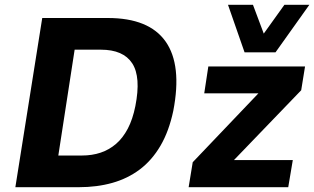

<svg xmlns="http://www.w3.org/2000/svg" viewBox="-20 -780 1309 800"><path d="M44 0 156 -705H429Q601 -705 670 -607Q739 -509 702 -318Q684 -233 648.5 -172.5Q613 -112 562.5 -74Q512 -36 448 -18Q384 0 308 0ZM223 -132H321Q364 -132 399.5 -144Q435 -156 463.5 -180.5Q492 -205 512.5 -244Q533 -283 544 -338Q568 -459 531 -516Q494 -573 400 -573H291ZM766 0 783 -104 1090 -426 1075 -391H831L848 -503H1251L1235 -404L923 -80L938 -113H1200L1181 0ZM999 -562 930 -760H1034L1079 -640L1165 -760H1269L1128 -562Z"/></svg>

Font: Nunito Sans 7pt SemiCondensed ExtraBold
Style: Italic
Weight: 800
Width: 4
Italic angle: -9°
Designer: Vernon Adams
Foundry: Vernon Adams
Version: Version 3.101;gftools[0.9.27]